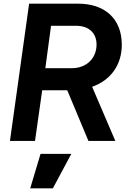

<svg xmlns="http://www.w3.org/2000/svg" viewBox="-20 -765 709 1042"><path d="M170 0 209 -275H345L460 0H606L480 -294C582 -330 641 -414 641 -522C641 -665 547 -745 405 -745H138L34 0ZM257 -625H394C462 -625 504 -586 504 -523C504 -449 449 -395 371 -395H226ZM267 257 367 70H200L144 257Z"/></svg>

Font: Plus Jakarta Sans
Style: Bold Italic
Weight: 700
Italic angle: -8°
Designer: Gumpita Rahayu
Foundry: Tokotype
Version: Version 2.071;gftools[0.9.30]